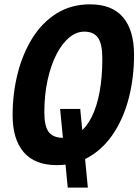

<svg xmlns="http://www.w3.org/2000/svg" viewBox="-20 -746 640 886"><path d="M292.6 119.6 257.4 -243.2H350.2L385.4 119.6ZM241.8 16Q141.2 16 89.7 -43.4Q38.2 -102.8 38.2 -214.4Q38.2 -314.4 61.3 -406.1Q84.4 -497.8 129.3 -569.9Q174.2 -642 241.2 -684Q308.2 -726 395.6 -726Q497.2 -726 547.9 -666Q598.6 -606 598.6 -493Q598.6 -391.2 575.8 -299.4Q553 -207.6 507.8 -136.6Q462.6 -65.6 396.1 -24.8Q329.6 16 241.8 16ZM271.6 -110Q313.4 -110 346.7 -134.9Q380 -159.8 403.6 -207.2Q427.2 -254.6 439.7 -322.3Q452.2 -390 452.2 -475.6Q452.2 -544 432.1 -572Q412 -600 368.8 -600Q331.8 -600 298.7 -572.2Q265.6 -544.4 239.9 -494Q214.2 -443.6 199.4 -375.4Q184.6 -307.2 184.6 -227Q184.6 -163.4 205 -136.7Q225.4 -110 271.6 -110Z"/></svg>

Font: Geist Mono
Style: Italic
Weight: 400
Italic angle: -12°
Monospace: yes
Designer: Basement.studio, Andrés Briganti, Mateo Zaragoza
Foundry: Basement.studio, Vercel, Andrés Briganti, Guido Ferreyra, Mateo Zaragoza
Version: Version 1.500